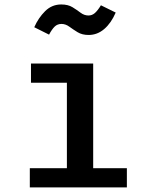

<svg xmlns="http://www.w3.org/2000/svg" viewBox="-20 -819 655 839"><path d="M387.2 -541.5V-84.1H534.4V0H110.3V-84.1H272.3V-457.4H115.4V-541.5ZM367.2 -666.2Q339 -666.2 319.2 -678.2Q299.5 -690.3 283.1 -702.3Q266.7 -714.4 248.7 -714.4Q230.8 -714.4 218.7 -702.6Q206.7 -690.8 194.4 -667.7L129.7 -700Q147.7 -741 177.2 -770.3Q206.7 -799.5 247.7 -799.5Q277.4 -799.5 296.9 -787.4Q316.4 -775.4 332.3 -763.3Q348.2 -751.3 366.7 -751.3Q382.6 -751.3 394.9 -762.3Q407.2 -773.3 421 -795.9L485.6 -764.1Q465.6 -717.9 435.4 -692.1Q405.1 -666.2 367.2 -666.2Z"/></svg>

Font: Fira Code Medium
Style: Regular
Weight: 500
Designer: Carrois Corporate, Edenspiekermann AG, Nikita Prokopov
Foundry: Carrois Corporate, Edenspiekermann AG, Nikita Prokopov
Version: Version 6.002